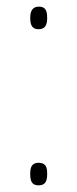

<svg xmlns="http://www.w3.org/2000/svg" viewBox="-20 -552 232 578"><path d="M71 -498C71 -478 76 -464 96 -464C116 -464 122 -477 122 -498C122 -520 117 -532 97 -532C76 -532 71 -516 71 -498ZM71 -29C71 -10 74 6 96 6C119 6 122 -10 122 -29C122 -47 119 -62 96 -62C75 -62 71 -47 71 -29Z"/></svg>

Font: Noto Sans Condensed Thin
Style: Regular
Weight: 100
Width: 3
Designer: Monotype Design Team
Foundry: Monotype Imaging Inc.
Version: Version 2.013